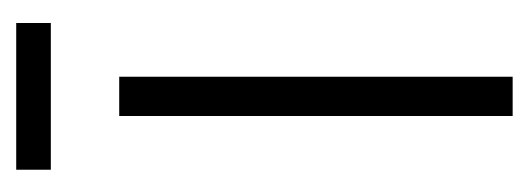

<svg xmlns="http://www.w3.org/2000/svg" viewBox="-234 -438 671 244"><g transform="rotate(-90 102.0 -315.5)"><path d="M8.8 -586.9Q8.8 -597.7 8.8 -630.9Q55.7 -630.9 195.3 -630.9Q195.3 -620.1 195.3 -586.9Q148.4 -586.9 8.8 -586.9ZM77.1 0Q77.1 -125 77.1 -500Q89.8 -500 127 -500Q127 -375 127 0Q114.3 0 77.1 0Z"/></g></svg>

Font: LeFont
Style: ExtraLight
Weight: 200
Designer: Leryon MEDIA
Version: Version 1.0